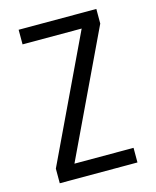

<svg xmlns="http://www.w3.org/2000/svg" viewBox="-111 -812 722 888"><g transform="rotate(-15 250.0 -367.5)"><path d="M64 0V-70L347 -665H64V-735H436V-665L153 -70H436V0Z"/></g></svg>

Font: Iosevka srxl
Style: Regular
Weight: 400
Monospace: yes
Designer: Belleve Invis
Foundry: Belleve Invis
Version: Version 33.0.1; ttfautohint (v1.8.3)